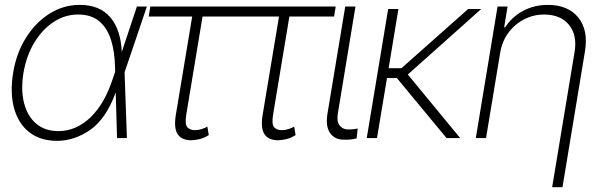

<svg xmlns="http://www.w3.org/2000/svg" viewBox="-20 -573 2497 797"><path d="M215.8 11.7Q146 11.2 100.8 -24.7Q55.7 -60.5 38.3 -124.3Q21 -188 34.7 -272Q48.3 -354 88.4 -417.2Q128.4 -480.5 186 -516.6Q243.7 -552.7 311 -552.7Q394.5 -552.7 438.2 -500.7Q481.9 -448.7 485.4 -356.9L548.3 -545.9H589.8L497.1 -272.9L506.8 0H465.8L460.4 -187H459.5Q419.9 -79.6 354.5 -33.9Q289.1 11.7 215.8 11.7ZM458 -274.9 457.5 -293.5Q456.5 -356 441.4 -405.5Q426.3 -455.1 393.1 -483.9Q359.9 -512.7 304.2 -512.7Q249.5 -512.7 202.4 -481.7Q155.3 -450.7 122.6 -396.5Q89.8 -342.3 77.6 -271.5Q65.9 -200.2 79.8 -145.5Q93.8 -90.8 130.1 -59.8Q166.5 -28.8 222.7 -28.8Q295.9 -28.8 355.5 -85.7Q415 -142.6 449.2 -249.5Z M1013.2 -545.9 1006.3 -504.4H820.8L753.4 -98.6Q746.6 -57.1 757.6 -44.9Q768.6 -32.7 789.6 -32.7Q802.7 -32.7 816.2 -36.9Q829.6 -41 840.8 -47.4L846.7 -12.2Q826.2 0.5 807.9 4.6Q789.6 8.8 772.9 9.3Q733.9 8.8 717.5 -15.9Q701.2 -40.5 709.5 -93.8L777.8 -504.4H597.2L604 -545.9Z M1373.5 -545.9 1366.7 -504.4H1181.2L1113.8 -98.6Q1106.9 -57.1 1117.9 -44.9Q1128.9 -32.7 1149.9 -32.7Q1163.1 -32.7 1176.5 -36.9Q1189.9 -41 1201.2 -47.4L1207 -12.2Q1186.5 0.5 1168.2 4.6Q1149.9 8.8 1133.3 9.3Q1094.2 8.8 1077.9 -15.9Q1061.5 -40.5 1069.8 -93.8L1138.2 -504.4H957.5L964.4 -545.9Z M1413.1 -545.9H1455.6L1382.3 -101.6Q1377 -67.9 1390.1 -51.8Q1403.3 -35.6 1424.8 -35.6Q1439.9 -35.6 1450.9 -37.1Q1461.9 -38.6 1464.8 -39.6L1460.4 1.5Q1456.1 2.9 1442.4 5.1Q1428.7 7.3 1407.7 6.8Q1370.1 7.3 1350.3 -20.5Q1330.6 -48.3 1339.4 -101.6Z M1633.8 -535.6 1593.3 -290H1646.5L1923.3 -535.6H1977.5L1672.9 -263.7L1890.1 0H1833.5L1627.4 -249H1586.4L1544.9 0H1502.4L1591.3 -535.6Z M2056.2 -353.5 1997.6 0H1955.1L2045.4 -545.9H2086.9L2072.8 -459.5H2077.1Q2103.5 -501.5 2149.9 -527.1Q2196.3 -552.7 2254.4 -552.7Q2336.9 -552.7 2379.9 -501Q2422.9 -449.2 2408.2 -359.9L2314.9 204.1H2272L2365.2 -357.9Q2376.5 -427.2 2342 -469.7Q2307.6 -512.2 2239.3 -512.7Q2194.3 -512.7 2155.5 -492.7Q2116.7 -472.7 2090.3 -437Q2064 -401.4 2056.2 -353.5Z"/></svg>

Font: Inter Display Extra Light
Style: Italic
Weight: 200
Italic angle: -9.39999°
Designer: Rasmus Andersson
Foundry: rsms
Version: Version 4.000;git-4fc901f